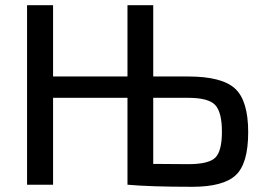

<svg xmlns="http://www.w3.org/2000/svg" viewBox="-20 -710 1018 738"><path d="M569 -416H703Q833 -416 883.5 -369.5Q934 -323 934 -202Q934 -81 886 -36.5Q838 8 719 8Q558 8 470 0V-334H184V0H84V-690H184V-416H470V-690H569ZM569 -80 703 -79Q782 -79 807.5 -104Q833 -129 833 -204Q833 -278 807.5 -306Q782 -334 703 -334H569Z"/></svg>

Font: Exo 2.0 Medium
Style: Regular
Weight: 500
Designer: Natanael Gama
Version: Version 1.001;PS 001.001;hotconv 1.0.70;makeotf.lib2.5.58329